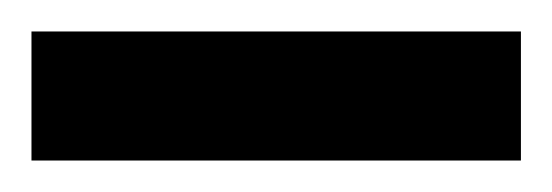

<svg xmlns="http://www.w3.org/2000/svg" viewBox="-24 -722 351 122"><path d="M-4 -620V-702H307V-620Z"/></svg>

Font: Muli-Bold
Style: Bold
Weight: 700
Version: Version 2.000